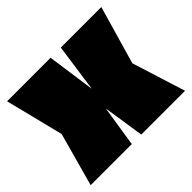

<svg xmlns="http://www.w3.org/2000/svg" viewBox="-137 -775 958 958"><g transform="rotate(-45 342.0 -295.5)"><path d="M366 0 333 -217 299 0H9L87 -283L10 -591H317L353 -336L389 -591H675L586 -283L675 0Z"/></g></svg>

Font: Erica One
Style: Regular
Weight: 400
Designer: Miguel Hernandez
Foundry: Miguel Hernandez
Version: Version 1.003